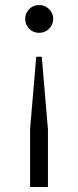

<svg xmlns="http://www.w3.org/2000/svg" viewBox="-20 -543 310 763"><path d="M135.5 -412.5Q111.5 -412.5 95.8 -429Q80 -445.5 80 -468Q80 -490 95.8 -506.5Q111.5 -523 135.5 -523Q159 -523 175.2 -506.5Q191.5 -490 191.5 -468Q191.5 -445.5 175.2 -429Q159 -412.5 135.5 -412.5ZM99.5 200V-29.5L124 -317.5H146L170.5 -29.5V200Z"/></svg>

Font: Overpass Light
Style: Regular
Weight: 300
Designer: Delve Withrington, Dave Bailey, Thomas Jockin
Foundry: Delve Fonts LLC
Version: Version 4.000; ttfautohint (v1.8.3)